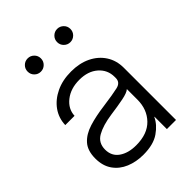

<svg xmlns="http://www.w3.org/2000/svg" viewBox="-211 -820 929 929"><g transform="rotate(-45 254.0 -355.0)"><path d="M215.3 7.8Q166.5 7.8 126 -9Q85.4 -25.9 61.5 -59.8Q37.6 -93.8 37.6 -144Q37.6 -197.8 64.2 -227.5Q90.8 -257.3 137.9 -272Q185.1 -286.6 245.6 -294.4Q317.4 -304.2 350.3 -311.8Q383.3 -319.3 383.3 -349.6V-357.4Q383.3 -405.3 347.4 -436.8Q311.5 -468.3 252.4 -468.3Q192.9 -468.3 153.8 -437.5Q114.7 -406.7 112.8 -361.3H49.3Q50.8 -408.2 77.1 -445.1Q103.5 -481.9 148.7 -503.4Q193.8 -524.9 252.4 -524.9Q310.1 -524.9 353.5 -503.7Q397 -482.4 421.4 -444.6Q445.8 -406.7 445.8 -357.4V0H383.3V-84.5H381.8Q365.2 -48.3 325 -20.3Q284.7 7.8 215.3 7.8ZM223.1 -49.3Q300.3 -49.3 341.8 -92Q383.3 -134.8 383.3 -201.7V-273.9Q370.1 -261.7 331.8 -254.2Q293.5 -246.6 242.7 -239.7Q178.2 -230.5 139.9 -209Q101.6 -187.5 101.6 -141.1Q101.6 -96.7 135.5 -73Q169.4 -49.3 223.1 -49.3ZM148.9 -627.4Q129.9 -627.4 116.7 -640.6Q103.5 -653.8 103.5 -672.9Q103.5 -691.9 116.7 -705.1Q129.9 -718.3 148.9 -718.3Q167.5 -718.3 180.9 -705.1Q194.3 -691.9 194.3 -672.9Q194.3 -653.8 180.9 -640.6Q167.5 -627.4 148.9 -627.4ZM350.6 -627.4Q332 -627.4 318.6 -640.6Q305.2 -653.8 305.2 -672.9Q305.2 -691.9 318.6 -705.1Q332 -718.3 350.6 -718.3Q369.1 -718.3 382.6 -705.1Q396 -691.9 396 -672.9Q396 -653.8 382.6 -640.6Q369.1 -627.4 350.6 -627.4Z"/></g></svg>

Font: Inter Display Light
Style: Regular
Weight: 300
Designer: Rasmus Andersson
Foundry: rsms
Version: Version 4.000;git-a52131595